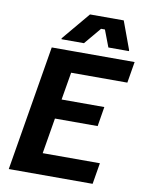

<svg xmlns="http://www.w3.org/2000/svg" viewBox="-93 -915 745 981"><g transform="rotate(10 280.0 -425.0)"><path d="M21.7 0 130 -650H560L541.7 -540H250L225.8 -396.7H447.5L430.8 -295H209.2L178.3 -110H475L456.7 0ZM171.7 -700V-705L293.3 -850H468.3L521.7 -705V-700H415L381.7 -787.5H361.7L288.3 -700Z"/></g></svg>

Font: Familjen Grotesk GF
Style: Bold Italic
Weight: 700
Designer: Anders Wikstroem, Jonas Baeckman, Matilda Gysing, Kristian Moeller
Foundry: Familjen STHML AB
Version: Version 2.000; Beta; Release 4; Build 6